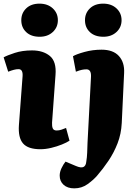

<svg xmlns="http://www.w3.org/2000/svg" viewBox="-23 -806 759 1055"><path d="M94 -695Q94 -734 121 -760Q148 -786 194 -786Q239 -786 267 -760Q295 -734 295 -695Q295 -656 267 -630Q239 -604 195 -604Q148 -604 121 -629.5Q94 -655 94 -695ZM101 -386Q104 -426 79 -426Q67 -426 53.5 -422.5Q40 -419 22 -412L-3 -491Q17 -502 58.5 -515.5Q100 -529 153 -529Q214 -529 251 -498.5Q288 -468 282 -394L263 -132Q262 -112 267 -100.5Q272 -89 288 -89Q302 -89 315 -93.5Q328 -98 340 -103L359 -33Q344 -23 317 -12Q290 -1 258.5 6.5Q227 14 199 14Q131 14 103.5 -18Q76 -50 81 -119ZM444 -695Q444 -734 471 -760Q498 -786 544 -786Q589 -786 617 -760Q645 -734 645 -695Q645 -656 617 -630Q589 -604 545 -604Q498 -604 471 -629.5Q444 -655 444 -695ZM646 -130Q643 -70 623 -18.5Q603 33 573 77.5Q543 122 510 160Q490 183 458 206Q426 229 385 229Q348 229 326.5 209.5Q305 190 305 159Q305 139 315 118Q325 97 337 82L394 106Q422 118 435.5 111.5Q449 105 451 83Q455 59 456 34Q457 9 458 -23L477 -384Q479 -425 452 -425Q440 -425 427.5 -422.5Q415 -420 394 -412L378 -497Q396 -508 441 -520.5Q486 -533 535 -533Q599 -533 630.5 -498Q662 -463 659 -405Z"/></svg>

Font: Literata 12pt ExtraBold
Style: Italic
Weight: 800
Italic angle: -2°
Designer: Latin by Veronika Burian and Jose Scaglione. Greek by Irene Vlachou. Cyrillic by Vera Evstafieva
Foundry: TypeTogether
Version: Version 3.002